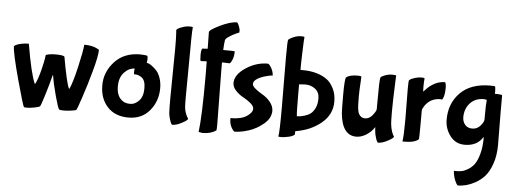

<svg xmlns="http://www.w3.org/2000/svg" viewBox="-60 -916 3770 1405"><g transform="rotate(5 1824.5 -213.0)"><path d="M323 -388Q390 -388 392 -375Q425 -188 445 -147H449Q471 -194 498 -311Q525 -428 529 -477Q589 -477 627 -456Q639 -450 639 -448Q639 -404 608.5 -293Q578 -182 547.5 -91.5Q517 -1 513 3Q509 7 478 11.5Q447 16 421 16Q395 16 387 12Q378 3 354 -85Q330 -173 321 -234H318Q303 -173 277.5 -90Q252 -7 246 -0.5Q240 6 206 12.5Q172 19 152 19Q132 19 129 16Q121 9 69 -182Q17 -373 17 -421Q17 -423 27.5 -429.5Q38 -436 64.5 -442.5Q91 -449 124 -449Q161 -231 192 -162Q194 -157 197 -162Q214 -195 232 -264Q250 -333 254 -375Q255 -380 278 -384Q301 -388 323 -388Z M943 -442Q991 -440 995 -436Q999 -432 999 -417Q999 -402 996 -384Q1011 -384 1034.5 -366.5Q1058 -349 1073 -331Q1088 -313 1099 -280.5Q1110 -248 1110 -208Q1110 -113 1052.5 -43.5Q995 26 896.5 26Q798 26 742 -35Q686 -96 686 -193.5Q686 -291 755.5 -366.5Q825 -442 943 -442ZM964 -278Q941 -293 919 -293H911Q909 -297 909 -310Q909 -323 912 -335Q871 -335 835.5 -298Q800 -261 800 -195Q800 -117 850 -87Q869 -75 902.5 -75Q936 -75 965.5 -106Q995 -137 995 -198Q995 -259 964 -278Z M1190 -142 1194 -504Q1194 -583 1192 -611Q1190 -639 1190 -641Q1190 -651 1223.5 -664Q1257 -677 1283 -677Q1309 -677 1309 -673Q1304 -636 1304 -413L1302 -168Q1302 -99 1304 -83Q1309 -39 1333 -3Q1333 7 1292 29Q1251 51 1222 51Q1214 51 1204 21Q1194 -9 1192 -31Q1190 -53 1190 -142Z M1544 -386 1549 14Q1549 53 1547 63Q1509 91 1446 91L1418 86Q1433 -25 1433 -324Q1433 -399 1432 -434L1388 -432Q1383 -437 1383 -476Q1383 -515 1392 -524Q1410 -525 1431 -526L1429 -647Q1427 -663 1503 -700Q1579 -737 1627 -737Q1633 -737 1642.5 -714.5Q1652 -692 1652 -679.5Q1652 -667 1651 -664Q1648 -664 1625 -653.5Q1602 -643 1577 -626.5Q1552 -610 1551 -598Q1547 -572 1545 -527H1549Q1630 -527 1630 -524Q1630 -477 1611 -446Q1604 -434 1599 -434Q1567 -436 1544 -436Z M1942 -115Q1942 -61 1891.5 -18.5Q1841 24 1782.5 42.5Q1724 61 1680 61Q1675 61 1666 49Q1641 16 1641 -28V-35Q1719 -35 1760 -62Q1801 -89 1801 -118Q1801 -137 1776 -158Q1751 -179 1721 -195Q1691 -211 1666 -237.5Q1641 -264 1641 -293Q1641 -354 1717 -405Q1793 -456 1879 -456Q1889 -456 1905 -428.5Q1921 -401 1922 -372Q1902 -372 1862 -360Q1783 -335 1783 -298Q1783 -272 1861 -227Q1891 -210 1916 -180Q1941 -150 1942 -115Z M2009 -144 2007 -513Q2007 -638 2012 -643Q2024 -655 2051.5 -666Q2079 -677 2104 -677Q2129 -677 2129 -673Q2127 -663 2123.5 -559.5Q2120 -456 2121 -431H2137Q2248 -431 2318 -380Q2346 -359 2367 -317.5Q2388 -276 2388 -221Q2388 -126 2311 -62.5Q2234 1 2122 19Q2122 42 2121 44Q2108 57 2075.5 64Q2043 71 2022.5 71Q2002 71 2002 68Q2009 40 2009 -144ZM2124 -91Q2150 -91 2178 -99.5Q2206 -108 2223.5 -121Q2241 -134 2255.5 -162Q2270 -190 2270 -235Q2270 -280 2238.5 -304Q2207 -328 2166 -328L2120 -325V-253Q2120 -118 2124 -91Z M2704 -38 2703 -59 2702 -61Q2678 -24 2641.5 -2Q2605 20 2570 20Q2465 20 2450 -143Q2448 -169 2448 -277Q2448 -385 2457 -405Q2483 -426 2541 -426Q2564 -426 2569 -421Q2569 -420 2568 -394Q2563 -318 2563 -277Q2563 -236 2564 -216.5Q2565 -197 2565.5 -191.5Q2566 -186 2568.5 -172Q2571 -158 2576 -148Q2591 -119 2622.5 -119Q2654 -119 2678.5 -150.5Q2703 -182 2702 -195V-229Q2702 -412 2708 -426Q2713 -435 2739.5 -445Q2766 -455 2792 -455Q2818 -455 2822 -451L2820 -404Q2814 -261 2814 -183Q2814 -105 2818 -84Q2825 -34 2845 -4Q2845 6 2804 28Q2763 50 2734 50Q2726 50 2716 20Q2706 -10 2704 -38Z M2917 -135 2915 -362Q2915 -421 2919 -425Q2930 -436 2957 -444.5Q2984 -453 3007.5 -453Q3031 -453 3031 -448Q3028 -421 3028 -386.5Q3028 -352 3030 -352Q3032 -352 3034 -354.5Q3036 -357 3040.5 -362.5Q3045 -368 3059.5 -382Q3074 -396 3091 -406Q3134 -434 3183 -434Q3191 -421 3191 -394Q3191 -337 3177 -313L3173 -305L3160 -307Q3088 -307 3047 -248Q3031 -224 3031 -212V-124Q3031 -4 3028 -1Q3000 26 2918 26Q2910 26 2910 23Q2917 -16 2917 -135Z M3607 -248 3609 -11Q3609 67 3588 127.5Q3567 188 3537 221.5Q3507 255 3468 276Q3405 311 3341 311Q3338 311 3329 296Q3320 281 3312 255Q3304 229 3304 207H3323Q3343 207 3361.5 203.5Q3380 200 3407 184Q3434 168 3453 142Q3472 116 3486 65Q3500 14 3500 -54Q3500 -58 3499 -58L3496 -55Q3454 10 3365 10Q3298 10 3258 -43Q3218 -96 3218 -162Q3218 -282 3295 -360Q3372 -438 3516 -438Q3551 -438 3551 -433Q3554 -416 3554 -396L3553 -381H3564Q3596 -381 3607 -375ZM3498 -332 3477 -335Q3413 -335 3375.5 -293.5Q3338 -252 3338 -190Q3338 -159 3356.5 -136Q3375 -113 3410.5 -113Q3446 -113 3470 -141Q3494 -169 3494 -186Q3494 -300 3498 -332Z"/></g></svg>

Font: Bubblegum Sans
Style: Regular
Weight: 400
Designer: Angel Koziupa and Alejandro Paul
Foundry: Angel Koziupa and Alejandro Paul
Version: Version 1.001